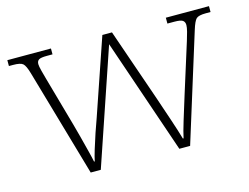

<svg xmlns="http://www.w3.org/2000/svg" viewBox="-79 -664 1026 791"><g transform="rotate(-15 434.0 -268.0)"><path d="M86 -458Q76 -493 65.5 -502Q55 -511 24 -511H6V-536H192V-511H168Q142 -511 133.5 -505.5Q125 -500 125 -487Q125 -478 130.5 -457Q136 -436 140 -422L200 -209Q207 -185 215.5 -151.5Q224 -118 232 -87Q240 -56 243 -40H246Q249 -56 258.5 -87.5Q268 -119 279.5 -153Q291 -187 300 -211L411 -535H452L559 -226Q565 -208 574 -181.5Q583 -155 592.5 -127Q602 -99 609.5 -75Q617 -51 621 -37H624Q629 -62 643 -107.5Q657 -153 675 -211L741 -421Q747 -440 751.5 -457.5Q756 -475 756 -485Q756 -498 747.5 -504.5Q739 -511 712 -511H682V-536H866V-511H846Q815 -511 805 -501.5Q795 -492 784 -456L642 0H596L428 -491L261 0H218Z"/></g></svg>

Font: Noto Serif ExtraLight
Style: Regular
Weight: 200
Designer: Monotype Design Team
Foundry: Monotype Imaging Inc.
Version: Version 2.015; ttfautohint (v1.8.4.7-5d5b)